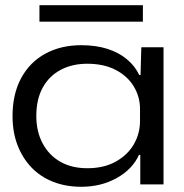

<svg xmlns="http://www.w3.org/2000/svg" viewBox="-20 -706 706 735"><path d="M291 9Q232 9 183.5 -10Q135 -29 100.5 -65Q66 -101 47 -150.5Q28 -200 28 -262Q28 -346 61 -407Q94 -468 153.5 -500.5Q213 -533 291 -533Q347 -533 391 -519Q435 -505 466 -479Q497 -453 513 -419H518L521 -525H606V0H517V-113H512Q487 -58 427 -24.5Q367 9 291 9ZM314 -62Q378 -62 423.5 -87.5Q469 -113 492.5 -154Q516 -195 516 -243V-289Q516 -335 492.5 -374.5Q469 -414 423.5 -438Q378 -462 314 -462Q256 -462 212 -438.5Q168 -415 143.5 -370.5Q119 -326 119 -262Q119 -202 143.5 -156.5Q168 -111 211.5 -86.5Q255 -62 314 -62ZM131 -623V-686H527V-623Z"/></svg>

Font: Mona Sans Expanded
Style: Regular
Weight: 400
Width: 7
Designer: Deni Anggara
Foundry: GitHub
Version: Version 2.000